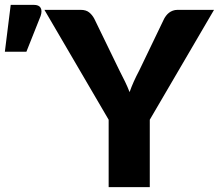

<svg xmlns="http://www.w3.org/2000/svg" viewBox="-196 -769 900 789"><path d="M419.5 -277V0H250.5V-277L-13.5 -728.5H135.5Q157.5 -728.5 170.2 -718.2Q183 -708 191.5 -692L294.5 -480Q307.5 -455 318 -433.2Q328.5 -411.5 336.5 -390.5Q344 -412 353.8 -433.8Q363.5 -455.5 376.5 -480L478.5 -692Q482 -698.5 487 -705Q492 -711.5 498.8 -716.8Q505.5 -722 514.2 -725.2Q523 -728.5 533.5 -728.5H683.5ZM-176 -556.5 -152 -749H-57Q-36 -749 -29 -736.8Q-22 -724.5 -29 -703.5L-87.5 -556.5Z"/></svg>

Font: Lato 2
Style: Regular
Weight: 900
Designer: Lukasz Dziedzic with Adam Twardoch and Botio Nikoltchev
Foundry: tyPoland Lukasz Dziedzic
Version: Version 2.015; 2015-08-06; http://www.latofonts.com/